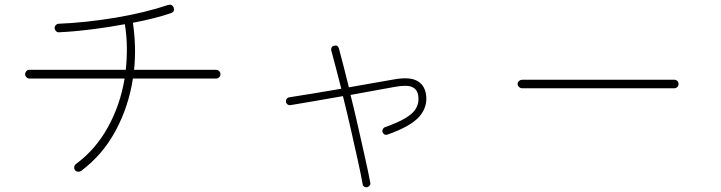

<svg xmlns="http://www.w3.org/2000/svg" viewBox="-20 -730 3040 809"><path d="M322 -10Q316 -6 308.5 -6.5Q301 -7 296 -13Q292 -19 293 -27Q294 -35 300 -39Q383 -100 435 -194.5Q487 -289 505 -399H104Q97 -399 91.5 -404.5Q86 -410 86 -417Q86 -425 91.5 -430.5Q97 -436 104 -436H510Q515 -483 514.5 -531Q514 -579 506 -628Q437 -615 364.5 -606Q292 -597 229 -594Q222 -593 216.5 -598.5Q211 -604 210 -611Q210 -619 215.5 -624.5Q221 -630 228 -630Q281 -632 342.5 -638.5Q404 -645 467 -655.5Q530 -666 587 -680Q644 -694 688 -709Q705 -714 712 -698Q717 -680 701 -675Q670 -664 628.5 -653.5Q587 -643 540 -634Q555 -532 545 -436H890Q898 -436 903.5 -430.5Q909 -425 909 -417Q909 -410 903.5 -404.5Q898 -399 890 -399H540Q522 -281 467 -179Q412 -77 322 -10Z M1527 59Q1520 60 1514.5 56.5Q1509 53 1508 46Q1501 6 1487.5 -55Q1474 -116 1458 -186.5Q1442 -257 1425 -325Q1356 -313 1295.5 -302.5Q1235 -292 1204 -287Q1197 -286 1191.5 -290Q1186 -294 1185 -301Q1184 -308 1188 -313.5Q1192 -319 1199 -320Q1229 -325 1289.5 -334.5Q1350 -344 1418 -356Q1406 -404 1395 -445.5Q1384 -487 1376 -517Q1374 -523 1377 -529.5Q1380 -536 1387 -537Q1403 -542 1408 -526Q1416 -496 1427 -453.5Q1438 -411 1450 -362Q1503 -371 1552 -380Q1601 -389 1638 -395Q1703 -407 1735.5 -390.5Q1768 -374 1775 -333Q1783 -281 1747.5 -239.5Q1712 -198 1613 -163Q1599 -158 1592 -173Q1590 -179 1593 -185.5Q1596 -192 1602 -194Q1689 -225 1719 -255.5Q1749 -286 1742 -328Q1738 -354 1716 -363.5Q1694 -373 1644 -364Q1607 -357 1558.5 -348.5Q1510 -340 1457 -330Q1474 -262 1490 -191Q1506 -120 1519.5 -59.5Q1533 1 1540 39Q1542 46 1538 51.5Q1534 57 1527 59Z M2180 -358Q2173 -358 2167 -363.5Q2161 -369 2161 -376Q2161 -384 2167 -389Q2173 -394 2180 -394H2821Q2829 -394 2834 -389Q2839 -384 2839 -376Q2839 -369 2834 -363.5Q2829 -358 2821 -358Z"/></svg>

Font: Zen Maru Gothic Light
Style: Regular
Weight: 300
Designer: Yoshimichi Ohira
Foundry: Positype
Version: Version 1.001